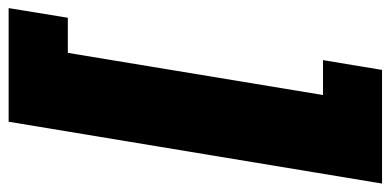

<svg xmlns="http://www.w3.org/2000/svg" viewBox="-262 -550 948 467"><g transform="rotate(-90 212.5 -317.0)"><path d="M-1 137.7 149.4 -770.5H425.8L402.3 -626.5H316.9L214.4 -5.9H299.3L275.4 137.7Z"/></g></svg>

Font: Inter 18pt Black
Style: Italic
Weight: 900
Italic angle: -9.3988°
Designer: Rasmus Andersson
Foundry: rsms
Version: Version 4.001;git-66647c0bb